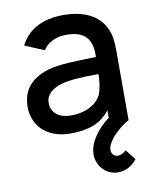

<svg xmlns="http://www.w3.org/2000/svg" viewBox="-88 -622 746 928"><g transform="rotate(-10 285.0 -157.5)"><path d="M75 -442.5 170 -403C194.5 -442 238 -458.5 284.5 -458.5C373 -458.5 411.5 -417 407 -328C306 -325 226 -325 167.5 -307C84 -280.5 40 -228.5 40 -147C40 -59 103 15 222.5 15C308.5 15 372.5 -6 417 -65V-27.5C356.5 17 314 78.5 314 134.5C314 190 357.5 240 417 240C451.5 240 486 223 509.5 191.5L470 141C457 153.5 442.5 160.5 430 160.5C412 160.5 398 146.5 398 127.5C398 90.5 448.5 34 509.5 0V-332.5C509.5 -378 507.5 -416.5 490.5 -452C457 -523 382 -555 285.5 -555C179 -555 109.5 -512 75 -442.5ZM143.5 -148C143.5 -190.5 175 -213.5 218 -228C263.5 -241.5 323.5 -244 405 -244.5C404.5 -219.5 402 -189.5 396 -169.5C388.5 -117 330 -70.5 241 -70.5C174 -70.5 143.5 -106 143.5 -148Z"/></g></svg>

Font: Eudonet SemiBold
Style: Regular
Weight: 600
Designer: Mikhail Sharanda
Foundry: Mikhail Sharanda
Version: Version 4.503;Glyphs 3.1.2 (3151)